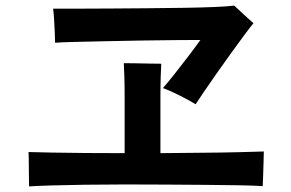

<svg xmlns="http://www.w3.org/2000/svg" viewBox="-20 -719 1040 687"><path d="M84 -52Q84 -66 83.5 -89Q83 -112 83 -136Q83 -160 82 -175Q116 -174 169 -173Q222 -172 288.5 -171.5Q355 -171 426 -171Q426 -180 426 -190Q426 -200 426 -212Q426 -246 426 -287.5Q426 -329 426 -370Q426 -411 425 -444Q424 -477 423 -493Q440 -493 465.5 -492.5Q491 -492 516.5 -491.5Q542 -491 557 -491Q556 -476 555 -443.5Q554 -411 554 -369.5Q554 -328 554 -286Q554 -244 554 -210Q554 -199 554 -189Q554 -179 554 -171Q634 -172 706.5 -172.5Q779 -173 836 -174.5Q893 -176 924 -177Q924 -163 923 -138Q922 -113 921.5 -89Q921 -65 920 -53Q892 -55 839.5 -56Q787 -57 719.5 -57.5Q652 -58 577 -58.5Q502 -59 427 -59Q352 -59 284.5 -58Q217 -57 165 -55.5Q113 -54 84 -52ZM680 -346Q657 -360 623.5 -377Q590 -394 563 -404Q579 -422 604 -453.5Q629 -485 654.5 -518.5Q680 -552 697 -576Q664 -576 608.5 -575.5Q553 -575 487.5 -574Q422 -573 359 -571.5Q296 -570 247 -569Q198 -568 177 -566Q177 -580 176 -603.5Q175 -627 173.5 -651Q172 -675 170 -688Q173 -688 184 -688Q209 -688 259.5 -688Q310 -688 374 -688.5Q438 -689 506.5 -689.5Q575 -690 638 -691Q701 -692 748.5 -694Q796 -696 818 -699Q826 -692 839 -679.5Q852 -667 865.5 -655Q879 -643 887 -636Q876 -623 854.5 -594Q833 -565 807 -529Q781 -493 755 -456Q729 -419 709 -389.5Q689 -360 680 -346Z"/></svg>

Font: Zen Kaku Gothic Antique
Style: Bold
Weight: 700
Designer: Yoshimichi Ohira
Foundry: Positype
Version: Version 1.001